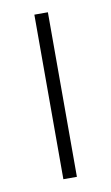

<svg xmlns="http://www.w3.org/2000/svg" viewBox="-64 -522 324 559"><g transform="rotate(-10 98.0 -243.0)"><path d="M78 0V-486.5H118V0Z"/></g></svg>

Font: Anek Bangla ExtraLight
Style: Regular
Weight: 250
Designer: Sulekha Rajkumar (Bangla), Yesha Goshar (Latin)
Foundry: Ek Type
Version: Version 1.003